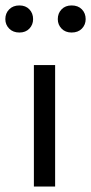

<svg xmlns="http://www.w3.org/2000/svg" viewBox="-25 -686 335 706"><path d="M0 0ZM99.6 -446.8H177.7V0H99.6ZM-5.4 -615.7Q-5.4 -637.2 8.8 -651.6Q22.9 -666 46.4 -666Q69.3 -666 83 -651.6Q96.7 -637.2 96.7 -615.7Q96.7 -595.2 83 -580.8Q69.3 -566.4 46.4 -566.4Q22.9 -566.4 8.8 -580.8Q-5.4 -595.2 -5.4 -615.7ZM187.5 -615.7Q187.5 -637.2 201.4 -651.6Q215.3 -666 238.3 -666Q262.2 -666 276.1 -651.6Q290 -637.2 290 -615.7Q290 -595.2 276.1 -580.8Q262.2 -566.4 238.3 -566.4Q215.3 -566.4 201.4 -580.8Q187.5 -595.2 187.5 -615.7Z"/></svg>

Font: PT Astra Sans
Style: Regular
Weight: 400
Designer: A.Korolkova, I. Chaeva
Foundry: ParaType Ltd
Version: Version 1.001; ttfautohint (v1.6)